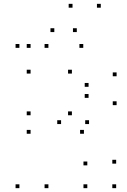

<svg xmlns="http://www.w3.org/2000/svg" viewBox="-20 -969 660 999"><path d="M416.7 -273.1V-293.1H396.7V-273.1ZM586.7 -421.9V-441.9H566.7V-421.9ZM586.7 -572.2V-592.2H566.7V-572.2ZM413.2 -720V-740H393.2V-720ZM139.1 -720V-740H119.1V-720ZM139.1 -586.2V-606.2H119.1V-586.2ZM354.1 -586.2V-606.2H334.1V-586.2ZM440.8 -517.3V-537.3H420.8V-517.3ZM440.8 -459.8V-479.8H420.8V-459.8ZM354.1 -369.3V-389.3H334.1V-369.3ZM139.1 -369.3V-389.3H119.1V-369.3ZM139.1 -273.1V-293.1H119.1V-273.1ZM231.9 10V-10H211.9V10ZM231.9 -720V-740H211.9V-720ZM81 -720V-740H61V-720ZM81 10V-10H61V10ZM584.4 10V-10H564.4V10ZM584.4 -117.6V-137.6H564.4V-117.6ZM443.3 -323.5V-343.5H423.3V-323.5ZM297.8 -323.5V-343.5H277.8V-323.5ZM434.3 -108.6V-128.6H414.3V-108.6ZM434.3 10V-10H414.3V10ZM262.6 -802.1V-822.1H242.6V-802.1ZM357.3 -929V-949H337.3V-929ZM504.4 -929V-949H484.4V-929ZM379.6 -802.1V-822.1H359.6V-802.1Z"/></svg>

Font: Monaspace Krypton Dots Var
Style: Regular
Weight: 400
Designer: Riley Cran and the Lettermatic Team
Version: Version 1.100 (Monaspace Krypton Dots)